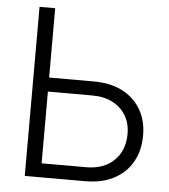

<svg xmlns="http://www.w3.org/2000/svg" viewBox="-52 -775 723 823"><g transform="rotate(5 309.5 -364.0)"><path d="M133.3 -429.2H345.2Q416.5 -429.2 468 -402.6Q519.5 -376 547.4 -328.1Q575.2 -280.3 575.2 -217.3Q575.2 -151.9 547.4 -102.8Q519.5 -53.7 468 -26.9Q416.5 0 345.2 0H85V-727.5H152.3V-60.1H343.8Q419.9 -60.1 464.1 -103.3Q508.3 -146.5 508.3 -217.8Q508.3 -262.2 488.3 -296.1Q468.3 -330.1 431.4 -349.4Q394.5 -368.7 343.8 -368.7H133.3Z"/></g></svg>

Font: Inter 24pt Light
Style: Regular
Weight: 300
Designer: Rasmus Andersson
Foundry: rsms
Version: Version 4.001;git-66647c0bb